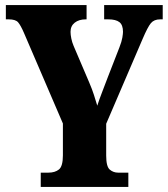

<svg xmlns="http://www.w3.org/2000/svg" viewBox="-20 -734 660 754"><path d="M140 0V-56H170Q196 -56 211.5 -68.5Q227 -81 227 -124V-249L74 -605Q61 -635 51 -646.5Q41 -658 14 -658H3V-714H320V-658H317Q290 -658 273.5 -645Q257 -632 257 -609Q257 -598 260 -583Q263 -568 269 -554L330 -411Q342 -383 348.5 -362.5Q355 -342 362 -319Q370 -344 381.5 -373.5Q393 -403 405 -435L449 -548Q458 -571 460.5 -586.5Q463 -602 463 -609Q463 -636 449 -647Q435 -658 405 -658H389V-714H619V-658H609Q585 -658 572.5 -643Q560 -628 540 -581L397 -248V-123Q397 -80 411 -68Q425 -56 444 -56H484V0Z"/></svg>

Font: Noto Serif Sinhala ExtraCondensed Black
Style: Regular
Weight: 900
Width: 2
Designer: Jelle Bosma - Monotype Design Team
Foundry: Monotype Imaging Inc.
Version: Version 2.007; ttfautohint (v1.8.4.7-5d5b)